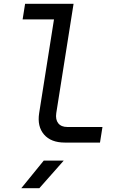

<svg xmlns="http://www.w3.org/2000/svg" viewBox="-20 -750 640 1010"><path d="M321 0Q248 0 211.5 -42.5Q175 -85 186 -155L264 -648H99L112 -730H367L276 -155Q271 -121 286.5 -101.5Q302 -82 334 -82H519L506 0ZM92 240 210 95H315L187 240Z"/></svg>

Font: NKDuy Mono
Style: Italic
Weight: 400
Italic angle: -9°
Monospace: yes
Designer: NKDuy
Foundry: NKDuy
Version: Version 2.251; ttfautohint (v1.8.4.7-5d5b)